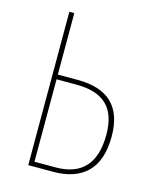

<svg xmlns="http://www.w3.org/2000/svg" viewBox="-105 -753 663 824"><g transform="rotate(15 226.5 -340.5)"><path d="M210.9 -408.2Q414.1 -408.2 414.1 -211.9Q414.1 -104.5 361.6 -52.2Q309.1 0 210.9 0H100.1V-681.2H122.1V-408.2ZM215.8 -21Q390.1 -21 390.1 -212.9Q390.1 -301.8 345.7 -344.5Q301.3 -387.2 211.9 -387.2H122.1V-21Z"/></g></svg>

Font: Fira Sans Compressed Thin
Style: Regular
Weight: 100
Width: 1
Designer: Carrois Corporate & Edenspiekermann AG
Foundry: Carrois Corporate GbR & Edenspiekermann AG
Version: Version 4.203;PS 004.203;hotconv 1.0.88;makeotf.lib2.5.64775